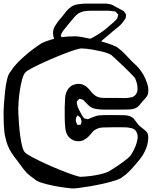

<svg xmlns="http://www.w3.org/2000/svg" viewBox="-66 -980 850 1074"><path d="M632 -367H513Q491 -367 468.5 -371Q446 -375 429 -391Q423 -396 417.5 -402.5Q412 -409 406 -414Q403 -419 398 -422L388 -425Q386 -425 382.5 -426.5Q379 -428 377 -427Q376 -427 374.5 -424.5Q373 -422 372 -421Q371 -420 368 -417.5Q365 -415 364 -413Q363 -410 364 -405Q365 -400 365 -397Q365 -393 367 -388.5Q369 -384 370 -379Q375 -368 380.5 -357.5Q386 -347 392 -336Q394 -332 396.5 -329.5Q399 -327 401 -323Q403 -322 404 -320Q405 -318 406 -317Q408 -316 411 -316Q414 -316 415 -316Q417 -315 420.5 -314Q424 -313 426 -314Q429 -314 432 -315.5Q435 -317 437 -318Q445 -321 452.5 -324.5Q460 -328 468 -330Q478 -334 489 -334.5Q500 -335 510 -336Q533 -337 556 -336.5Q579 -336 601 -336Q615 -336 631 -335.5Q647 -335 660 -330Q677 -324 686 -311.5Q695 -299 705 -286Q713 -276 723.5 -268.5Q734 -261 744 -252L754 -243Q762 -232 763 -218.5Q764 -205 762 -192Q760 -173 753 -154Q746 -135 736 -118Q727 -102 715 -87.5Q703 -73 691 -59Q675 -40 657.5 -22Q640 -4 619 10Q610 19 581.5 28.5Q553 38 515.5 46.5Q478 55 440.5 61.5Q403 68 374.5 71.5Q346 75 337 74Q326 73 297 69.5Q268 66 233 59Q198 52 169 43Q140 34 129 23Q116 14 103 4Q90 -6 79 -18Q66 -33 54 -49.5Q42 -66 30 -82Q12 -104 -2 -126Q-26 -163 -35 -208Q-40 -223 -42.5 -252Q-45 -281 -45.5 -310Q-46 -339 -46 -354Q-46 -365 -44 -396.5Q-42 -428 -38 -466Q-34 -504 -26.5 -535.5Q-19 -567 -8 -578Q6 -601 26.5 -623Q47 -645 69 -664Q92 -685 119 -705Q146 -725 168 -739Q191 -750 219 -758Q247 -766 269 -770Q291 -774 313 -775.5Q335 -777 357 -777Q366 -777 390.5 -773Q415 -769 446.5 -762Q478 -755 509 -746Q540 -737 564.5 -727.5Q589 -718 598 -709Q616 -696 631 -679.5Q646 -663 662 -647Q674 -634 687 -622.5Q700 -611 711 -598Q725 -581 736.5 -561Q748 -541 755 -519Q760 -506 762.5 -492.5Q765 -479 763 -465Q762 -463 762.5 -460Q763 -457 762 -455Q758 -442 747.5 -431Q737 -420 728 -409Q720 -399 711.5 -389Q703 -379 690 -374Q678 -369 663 -368Q648 -367 632 -367ZM561 -268Q539 -268 510 -267Q481 -266 459 -249Q451 -242 444.5 -233.5Q438 -225 430 -217Q419 -206 404.5 -198Q390 -190 374 -190Q352 -189 332.5 -202Q313 -215 305 -237Q301 -249 299.5 -262.5Q298 -276 297 -289Q296 -306 296 -324Q296 -342 296 -359Q296 -370 296 -381Q296 -392 297 -402Q297 -420 299 -439Q301 -458 310 -474Q318 -489 331 -498Q336 -502 341 -504Q346 -506 353 -508Q390 -518 420 -493Q428 -486 435 -477.5Q442 -469 449 -461Q464 -444 483 -437Q495 -433 508 -432.5Q521 -432 534 -432H598Q613 -432 628.5 -431.5Q644 -431 659 -434Q663 -435 667 -435.5Q671 -436 675 -437Q697 -447 702 -470Q703 -473 703 -476.5Q703 -480 703 -484Q704 -499 699.5 -514.5Q695 -530 689 -544Q679 -555 661.5 -573Q644 -591 624 -610Q604 -629 585.5 -646Q567 -663 556 -673Q534 -685 503 -692Q472 -699 449 -703Q420 -708 391 -709Q382 -710 350.5 -700Q319 -690 276.5 -673Q234 -656 191.5 -637Q149 -618 117.5 -601.5Q86 -585 77 -576Q66 -565 58 -536.5Q50 -508 45 -474Q40 -440 38 -411.5Q36 -383 36 -372Q36 -363 37 -338.5Q38 -314 40.5 -282Q43 -250 47.5 -217.5Q52 -185 58.5 -160.5Q65 -136 74 -127Q83 -118 114.5 -101Q146 -84 188.5 -64.5Q231 -45 273.5 -28Q316 -11 347.5 -0.5Q379 10 388 9Q402 8 416.5 7Q431 6 444 4Q467 1 492 -4.5Q517 -10 539 -19Q554 -28 577.5 -43Q601 -58 624.5 -75.5Q648 -93 663 -108Q672 -121 679 -134.5Q686 -148 692 -162Q699 -179 703 -201Q707 -223 698 -240Q697 -242 695.5 -245.5Q694 -249 692 -250Q686 -257 677 -260.5Q668 -264 659 -265Q651 -267 641.5 -267.5Q632 -268 622 -268ZM359 -298 365 -286Q366 -285 366.5 -283.5Q367 -282 368 -281Q369 -280 372 -281Q375 -282 376 -282Q378 -282 381 -282Q384 -282 385 -283Q387 -284 386.5 -285.5Q386 -287 387 -288Q388 -291 389 -295Q390 -299 390 -302Q390 -304 389 -306Q388 -308 388 -309Q387 -312 386 -316Q385 -320 383 -322Q382 -324 379 -326Q376 -328 374 -330Q373 -330 371 -332.5Q369 -335 368 -335Q367 -335 365.5 -332Q364 -329 364 -329Q363 -327 361 -324Q359 -321 359 -319Q358 -315 358 -310Q358 -305 359 -298ZM563 -803Q550 -792 537 -780.5Q524 -769 510 -758Q499 -748 486.5 -739Q474 -730 460 -723Q450 -719 439.5 -716.5Q429 -714 418 -712Q406 -711 393.5 -710.5Q381 -710 368 -710Q353 -710 332 -710.5Q311 -711 290 -716Q269 -721 254 -735Q248 -741 244 -748Q240 -755 237 -762Q227 -789 233 -815Q235 -823 240 -831.5Q245 -840 250 -847Q258 -860 268 -871.5Q278 -883 288 -895Q296 -906 304.5 -916.5Q313 -927 323 -935Q343 -952 367 -955.5Q391 -959 413 -960H485Q502 -960 519 -960Q536 -960 552 -956Q560 -954 567 -950Q574 -946 581 -942L615 -924Q618 -922 622 -920Q626 -918 629 -915L633 -908Q635 -906 637 -903Q639 -900 639 -898Q640 -897 639 -894.5Q638 -892 638 -890Q638 -887 638 -884Q638 -881 636 -878Q635 -875 633 -872Q631 -869 629 -867Q617 -848 599.5 -833Q582 -818 563 -803ZM322 -851Q315 -842 307.5 -833Q300 -824 292 -814Q289 -810 285.5 -805.5Q282 -801 280 -796Q279 -793 276.5 -788.5Q274 -784 274 -781Q274 -780 275.5 -777.5Q277 -775 278 -774Q280 -765 283 -761Q285 -760 286 -760Q287 -760 288 -759Q292 -758 296 -756Q300 -754 304 -752Q313 -750 323.5 -750Q334 -750 344 -750Q360 -750 377 -750Q394 -750 410 -752Q425 -755 451 -769Q477 -783 503 -801Q529 -819 544 -834Q553 -842 562.5 -849.5Q572 -857 580 -866Q582 -868 585 -871Q588 -874 589 -876Q591 -880 592 -884.5Q593 -889 594 -893Q594 -895 595 -896.5Q596 -898 595 -899Q595 -901 593.5 -901.5Q592 -902 591 -903Q589 -905 586 -909Q583 -913 580 -915Q577 -917 573 -917Q569 -917 566 -917Q553 -920 538.5 -920Q524 -920 510 -920H441Q428 -920 414 -918.5Q400 -917 387 -912Q367 -904 352 -886.5Q337 -869 322 -851Z"/></svg>

Font: Rubik Vinyl
Style: Regular
Weight: 400
Designer: Hubert and Fischer, NaN
Foundry: Hubert and Fischer, NaN
Version: Version 2.200